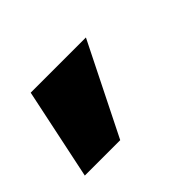

<svg xmlns="http://www.w3.org/2000/svg" viewBox="-65 -241 552 552"><g transform="rotate(-45 211.0 35.0)"><path d="M26.5 174H170.5L309.5 -104.5H85Z"/></g></svg>

Font: Anybody Expanded Black
Style: Regular
Weight: 900
Width: 7
Designer: Tyler Finck
Foundry: Etcetera Type Company
Version: Version 1.113;gftools[0.9.25]